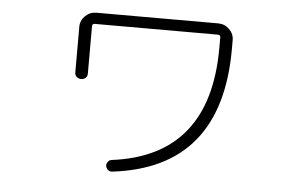

<svg xmlns="http://www.w3.org/2000/svg" viewBox="-45 -623 1089 699"><g transform="rotate(5 500.0 -273.5)"><path d="M222.7 -335V-502Q222.7 -525.4 239.7 -542Q256.8 -558.6 280.3 -558.6H725.6Q749 -558.6 766.1 -542Q783.2 -525.4 783.2 -502V-470.7Q783.2 -34.2 387.7 12.7Q378.9 13.7 372.6 8.3Q366.2 2.9 364.3 -5.9Q363.3 -13.7 368.7 -21Q374 -28.3 381.8 -29.3Q737.3 -74.2 737.3 -470.7V-508.8Q737.3 -517.6 727.5 -517.6H277.3Q269.5 -517.6 268.6 -508.8V-335Q268.6 -325.2 262.2 -319.3Q255.9 -313.5 246.1 -313.5Q236.3 -313.5 229.5 -319.3Q222.7 -325.2 222.7 -335Z"/></g></svg>

Font: Rounded-X Mgen+ 2m light
Style: Regular
Weight: 200
Designer: [Source Han Sans]
Ryoko NISHIZUKA  (kana & ideographs); Paul D. Hunt (Latin, Greek & Cyrillic); Wenlong ZHANG  (bopomofo
Version: Version 1.059.20150602